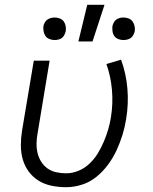

<svg xmlns="http://www.w3.org/2000/svg" viewBox="-20 -773 640 801"><path d="M256 8Q225 8 195.5 2Q166 -4 141.5 -19Q117 -34 100 -57Q83 -80 75 -108Q67 -136 67 -166.5Q67 -197 72 -228L121 -520H187L137 -218Q133 -197 132.5 -176Q132 -155 136.5 -135.5Q141 -116 151.5 -99Q162 -82 178 -70.5Q194 -59 214.5 -54.5Q235 -50 256 -50Q282 -50 307.5 -60.5Q333 -71 353.5 -90.5Q374 -110 388.5 -134Q403 -158 413.5 -183Q424 -208 431.5 -233.5Q439 -259 443 -285Q452 -342 447 -398.5Q442 -455 424 -506L485 -524Q506 -467 511.5 -403.5Q517 -340 506 -275Q501 -243 491 -210.5Q481 -178 466.5 -146.5Q452 -115 431 -86.5Q410 -58 382.5 -35.5Q355 -13 321.5 -2.5Q288 8 256 8ZM495 -606Q484 -606 473.5 -610Q463 -614 457 -622.5Q451 -631 449.5 -642Q448 -653 449 -664Q451 -672 455 -679.5Q459 -687 465.5 -691.5Q472 -696 479.5 -698Q487 -700 495 -700Q506 -700 516.5 -696Q527 -692 533 -683.5Q539 -675 541.5 -664Q544 -653 542 -642Q540 -634 536 -626.5Q532 -619 525.5 -614.5Q519 -610 511 -608Q503 -606 495 -606ZM208 -606Q197 -606 186.5 -610Q176 -614 170 -622.5Q164 -631 162 -642Q160 -653 161 -664Q163 -672 167 -679.5Q171 -687 178 -691.5Q185 -696 192.5 -698Q200 -700 208 -700Q219 -700 229.5 -696Q240 -692 246 -683.5Q252 -675 254 -664Q256 -653 254 -642Q252 -634 248 -626.5Q244 -619 238 -614.5Q232 -610 224 -608Q216 -606 208 -606ZM307 -600 344 -753H416L366 -600Z"/></svg>

Font: Iosevka Aile Light Oblique
Style: Regular
Weight: 300
Italic angle: -9°
Designer: Belleve Invis
Foundry: Belleve Invis
Version: Version 31.1.0; ttfautohint (v1.8.4)